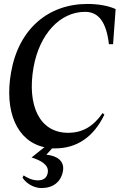

<svg xmlns="http://www.w3.org/2000/svg" viewBox="-20 -736 606 973"><path d="M259 16C369 16 454 -41 509 -155L500 -163C452 -94 397 -63 325 -63C180 -63 116 -202 150 -395C180 -563 284 -676 411 -676C480 -676 519 -624 532 -512H553L566 -690C529 -707 477 -716 423 -716C227 -716 75 -592 36 -369C1 -170 66 -20 205 10L140 62C188 77 229 100 222 139C218 165 200 178 173 178C142 178 118 165 100 153L94 164C111 192 150 217 190 217C248 217 289 187 299 131C308 80 269 53 215 48L244 16Z"/></svg>

Font: RL Madena Oblique
Style: Regular
Weight: 400
Italic angle: -10°
Designer: I Kadek Wantara Putra
Foundry: Roughlines ID
Version: Version 1.000;Glyphs 3.1.2 (3151)